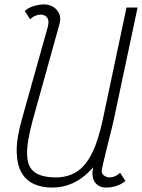

<svg xmlns="http://www.w3.org/2000/svg" viewBox="-20 -834 642 868"><path d="M248 -722 128 -291Q101 -192 102.5 -135.5Q104 -79 136.5 -55.5Q169 -32 232 -32Q285 -32 325 -56.5Q365 -81 394.5 -138.5Q424 -196 445 -295L552 -800H602L494 -291Q462 -139 387.5 -62.5Q313 14 216 14Q171 14 135 -1.5Q99 -17 78 -52.5Q57 -88 55.5 -147.5Q54 -207 79 -295L197 -716Q198 -721 198.5 -726Q199 -731 199 -735Q199 -750 189 -759Q179 -768 162 -768Q152 -768 139 -762.5Q126 -757 116 -747L92 -784Q106 -798 130.5 -806Q155 -814 180 -814Q201 -814 219.5 -803.5Q238 -793 247.5 -772.5Q257 -752 248 -722ZM445 -295 494 -291Q494 -289 488.5 -267.5Q483 -246 475.5 -215Q468 -184 460 -152Q452 -120 446.5 -96Q441 -72 440 -65Q438 -50 449.5 -41Q461 -32 477 -32Q488 -32 500.5 -37.5Q513 -43 523 -53L547 -16Q533 -3 509 5.5Q485 14 459 14Q428 14 410 -9Q392 -32 401 -78Z"/></svg>

Font: Victor Mono Thin
Style: Italic
Weight: 100
Italic angle: -12°
Monospace: yes
Designer: Rune Bjørnerås
Version: Version 1.561;gftools[0.9.30]